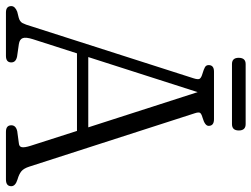

<svg xmlns="http://www.w3.org/2000/svg" viewBox="-122 -726 846 646"><g transform="rotate(90 301.0 -403.0)"><path d="M188 -18Q188 0 166 0H20Q-1.5 0 -1.5 -18Q-1.5 -30.5 17.5 -38L37.5 -43Q50.5 -46.5 55.5 -55.5Q60.5 -64.5 67 -87L241.5 -631.5Q246.5 -647 242.8 -652.2Q239 -657.5 225 -661.5Q211.5 -665.5 204.2 -669.5Q197 -673.5 197 -682Q197 -700 219 -700H379Q401.5 -700 401.5 -682Q401.5 -669.5 374 -661.5Q361.5 -658 358 -653.5Q354.5 -649 359 -635.5L538.5 -79Q544.5 -60 554.2 -52Q564 -44 581.5 -39Q604.5 -32 604.5 -18Q604.5 0 582 0H421.5Q399.5 0 399.5 -18Q399.5 -33.5 419.5 -38L460.5 -43.5Q471.5 -44.5 473.2 -53.5Q475 -62.5 468.5 -83L418.5 -239H157.5L110 -91Q102.5 -67.5 106.2 -56.8Q110 -46 126 -43.5L168 -37.5Q188 -33.5 188 -18ZM170 -277H406.5L288 -645ZM172.5 -783Q172.5 -806.5 193.5 -806.5H395.5Q417 -806.5 417 -783.5Q417 -760.5 395.5 -760.5H193.5Q172.5 -760.5 172.5 -783Z"/></g></svg>

Font: Fraunces 144pt S100 Light
Style: Regular
Weight: 300
Version: Version 1.000; ttfautohint (v1.8.3)